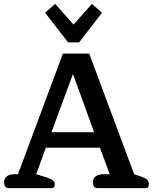

<svg xmlns="http://www.w3.org/2000/svg" viewBox="-20 -972 790 992"><path d="M213 -906 265 -952 360 -845 455 -952 507 -906 389 -753H332ZM1 -30Q1 -51 16 -61.5Q31 -72 56 -72H73L305 -695H441L673 -72L711 -59Q731 -52 740 -43.5Q749 -35 749 -22Q749 0 734 0H484Q460 0 460 -30Q460 -51 475 -61.5Q490 -72 515 -72H547L496 -209H217L167 -72L222 -55Q245 -48 254 -40Q263 -32 263 -19Q263 0 248 0H26Q14 0 7.5 -8Q1 -16 1 -30ZM466 -289 357 -590 246 -289Z"/></svg>

Font: MaitreeSemiBold
Style: Regular
Weight: 600
Designer: CadsonDemak Team
Foundry: CadsonDemak
Version: Version 1.000